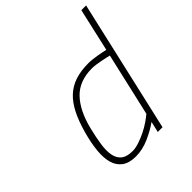

<svg xmlns="http://www.w3.org/2000/svg" viewBox="-203 -860 1000 1000"><g transform="rotate(-45 297.0 -360.0)"><path d="M391 -509Q405 -509 421 -507Q437 -505 453 -502.5Q469 -500 482.5 -497Q496 -494 505 -492L559 -730H594L427 0H392L406 -60Q370 -34 320.5 -12Q271 10 221 10Q173 10 145 -10.5Q117 -31 106.5 -67.5Q96 -104 101 -155Q106 -206 123 -267Q141 -332 164.5 -378Q188 -424 219.5 -453Q251 -482 293 -495.5Q335 -509 391 -509ZM229 -22Q251 -22 278 -31Q305 -40 331.5 -53Q358 -66 380.5 -81.5Q403 -97 417 -109L497 -458Q489 -460 475.5 -463Q462 -466 446.5 -469Q431 -472 414.5 -474.5Q398 -477 384 -477Q291 -477 237.5 -421.5Q184 -366 158 -261Q145 -208 138.5 -164Q132 -120 138 -88.5Q144 -57 165.5 -39.5Q187 -22 229 -22Z"/></g></svg>

Font: Panefresco 1wt
Style: Italic
Weight: 250
Version: Version 1.000